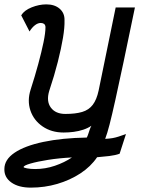

<svg xmlns="http://www.w3.org/2000/svg" viewBox="-26 -652 646 878"><path d="M115 206Q59 206 26 182.5Q-7 159 -6 121Q-6 78 40.5 46.5Q87 15 172 -3Q257 -21 371 -23Q375 -31 378 -40.5Q381 -50 384.5 -60Q388 -70 392 -77Q376 -66 355 -59Q334 -52 311 -49Q288 -46 265 -46Q209 -46 168.5 -74Q128 -102 113 -147Q98 -192 114 -242Q134 -304 149 -359.5Q164 -415 173 -458.5Q182 -502 182 -529Q181 -539 175 -543Q169 -547 160 -547Q147 -547 133.5 -536.5Q120 -526 109 -508L71 -582Q85 -605 119 -618.5Q153 -632 186 -632Q224 -632 247 -612Q270 -592 269 -559Q270 -527 262 -479Q254 -431 238.5 -369.5Q223 -308 199 -236Q185 -189 206.5 -160Q228 -131 273 -131Q319 -131 349.5 -140Q380 -149 398 -172.5Q416 -196 425 -238L503 -618H591Q561 -472 539 -368.5Q517 -265 501.5 -195Q486 -125 475 -82.5Q464 -40 455 -17Q475 -18 489 -20.5Q503 -23 516.5 -27.5Q530 -32 550 -39L521 51Q502 58 473.5 61.5Q445 65 418 67Q389 110 341.5 141Q294 172 236 189Q178 206 115 206ZM135 121Q181 121 225 106Q269 91 303 68Q244 71 194 79Q144 87 113 96Q82 105 82 112Q82 115 98 118Q114 121 135 121Z"/></svg>

Font: Victor Mono Thin SemiBold
Style: Italic
Weight: 600
Italic angle: -12°
Monospace: yes
Version: Version 1.561;gftools[0.9.30]